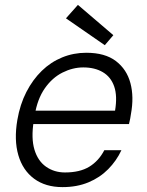

<svg xmlns="http://www.w3.org/2000/svg" viewBox="-20 -754 600 786"><path d="M236 12Q166 12 119.5 -22.5Q73 -57 55 -119Q37 -181 51 -263Q62 -327 88 -377.5Q114 -428 151 -464Q188 -500 234.5 -519Q281 -538 333 -538Q410 -538 454.5 -504Q499 -470 514 -413.5Q529 -357 516 -287Q515 -278 513 -268.5Q511 -259 508 -246H99L109 -301H451Q461 -361 447.5 -400Q434 -439 401 -458.5Q368 -478 321 -478Q278 -478 236 -457Q194 -436 163.5 -392.5Q133 -349 122 -282L118 -258Q107 -188 121 -141.5Q135 -95 168.5 -71.5Q202 -48 246 -48Q307 -48 345.5 -71.5Q384 -95 407 -139H477Q457 -96 423 -61.5Q389 -27 342 -7.5Q295 12 236 12ZM409 -569 250 -679 299 -734 444 -610Z"/></svg>

Font: DM Sans 9pt Light
Style: Italic
Weight: 300
Italic angle: -10°
Version: Version 4.004;gftools[0.9.30]